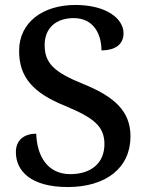

<svg xmlns="http://www.w3.org/2000/svg" viewBox="-20 -744 594 774"><path d="M253 10C407 10 506 -67 506 -194C506 -296 441 -354 319 -404C197 -453 160 -489 160 -563C160 -629 204 -671 277 -671C359 -671 389 -604 389 -541C446 -541 478 -566 478 -610C478 -668 410 -724 284 -724C154 -724 57 -655 57 -539C57 -432 114 -369 243 -317C358 -269 401 -235 401 -163C401 -88 349 -42 263 -42C173 -42 129 -113 126 -205C77 -205 44 -179 44 -131C44 -52 108 10 253 10Z"/></svg>

Font: Noto Serif Myanmar Medium
Style: Regular
Weight: 500
Designer: Ben Mitchell and the Monotype Design Team
Foundry: Monotype Imaging Inc.
Version: Version 2.106